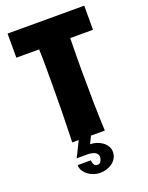

<svg xmlns="http://www.w3.org/2000/svg" viewBox="-168 -786 834 1085"><g transform="rotate(-20 249.0 -243.5)"><path d="M190 0H151Q157 -171 157 -342V-450Q157 -504 155 -558H18V-703H479V-558H342Q341 -510 340.5 -462Q340 -414 340 -366Q340 -274 341.5 -183Q343 -92 347 0H264L242 44Q261 44 280 50Q299 56 314.5 67Q330 78 339.5 94Q349 110 349 129Q349 149 339.5 165.5Q330 182 315 193Q300 204 280.5 210Q261 216 242 216Q223 216 204.5 210Q186 204 171 193Q156 182 146 166.5Q136 151 136 131H215Q215 143 221.5 155.5Q228 168 242 168Q258 168 264.5 154.5Q271 141 271 129Q271 119 261.5 108Q252 97 217 93H144Z"/></g></svg>

Font: CAT Rhythmus
Style: Regular
Weight: 400
Designer: Peter Wiegel nach alter Vorlage
Foundry: Peter Wiegel
Version: 1.000